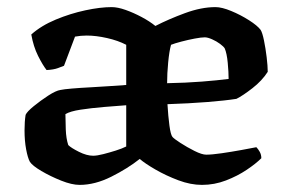

<svg xmlns="http://www.w3.org/2000/svg" viewBox="-20 -520 799 540"><path d="M204 0Q182 0 152 -12Q122 -24 96.5 -39Q71 -54 64 -65Q58 -76 53.5 -100Q49 -124 49 -153Q49 -178 52 -197Q56 -206 75 -221.5Q94 -237 115.5 -251Q137 -265 150 -267Q159 -269 182.5 -271Q206 -273 235.5 -274.5Q265 -276 292 -278Q319 -280 335 -281V-394Q312 -406 281 -413Q250 -420 224 -420Q207 -420 191 -417L160 -335Q155 -333 143 -328.5Q131 -324 111 -323Q100 -337 87 -363Q74 -389 68 -423Q96 -448 137 -465Q178 -482 220 -491Q262 -500 294 -500Q311 -500 333.5 -492Q356 -484 378.5 -472Q401 -460 417 -447Q454 -466 500 -483Q546 -500 586 -500Q604 -500 630.5 -489Q657 -478 680.5 -463Q704 -448 713 -436Q718 -428 722.5 -406Q727 -384 730 -359Q733 -334 733 -318Q717 -293 690 -272Q663 -251 645 -242Q613 -237 562.5 -233Q512 -229 451 -227Q453 -193 456.5 -167Q460 -141 465 -135Q469 -130 487.5 -118Q506 -106 527 -95.5Q548 -85 560 -85Q576 -85 603.5 -89Q631 -93 658.5 -98Q686 -103 701 -106Q706 -101 710.5 -93Q715 -85 715 -75Q700 -60 674 -42.5Q648 -25 615.5 -12.5Q583 0 548 0Q516 0 481.5 -13Q447 -26 417.5 -43Q388 -60 373 -73Q339 -46 293 -23Q247 0 204 0ZM450 -286Q503 -287 547.5 -290.5Q592 -294 623 -298Q623 -317 620.5 -343.5Q618 -370 612 -384Q609 -389 599 -396.5Q589 -404 576.5 -409.5Q564 -415 556 -415Q546 -415 527.5 -411.5Q509 -408 490 -403Q471 -398 461 -394Q456 -376 453 -344.5Q450 -313 450 -286ZM242 -82Q253 -82 270.5 -86.5Q288 -91 305.5 -96.5Q323 -102 335 -108V-224Q306 -222 271 -219Q236 -216 206.5 -211.5Q177 -207 164 -199Q164 -181 165 -155.5Q166 -130 172 -112Q180 -104 202 -93Q224 -82 242 -82Z"/></svg>

Font: Texturina SemiBold
Style: Regular
Weight: 600
Designer: Guillermo Torres Carreño
Foundry: Omnibus-Type
Version: Version 1.002; ttfautohint (v1.8.3)